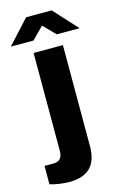

<svg xmlns="http://www.w3.org/2000/svg" viewBox="-185 -783 659 1038"><g transform="rotate(-15 144.5 -263.5)"><path d="M-48 -592H79L144 -658L209 -592H337L216 -724H73ZM67 197C183 197 226 137 226 37V-527H62V22C62 58 46 78 12 78H-39V181C-13 190 37 197 67 197Z"/></g></svg>

Font: Archivo ExtraBold
Style: Regular
Weight: 800
Designer: Hector Gatti
Foundry: Omnibus-Type
Version: Version 2.001